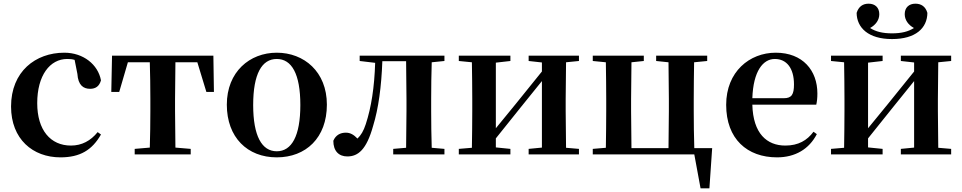

<svg xmlns="http://www.w3.org/2000/svg" viewBox="-20 -838 5220 1042"><path d="M308 16C415 16 480 -24 528 -108L510 -121C472 -74 424 -48 365 -48C254 -48 182 -132 182 -278C182 -429 251 -518 345 -518C359 -518 372 -517 385 -513L400 -437C404 -376 432 -356 469 -356C499 -356 519 -370 528 -402C512 -488 432 -552 329 -552C173 -552 40 -450 40 -260C40 -83 158 16 308 16Z M792 0H1015V-30L932 -37L930 -235V-301L932 -500H1051L1100 -339H1141L1138 -536H588L584 -339H627L674 -500H793C795 -443 796 -357 796 -301V-235C796 -179 795 -95 793 -37L711 -30V0Z M1482 16C1640 16 1754 -90 1754 -270C1754 -449 1630 -552 1482 -552C1335 -552 1211 -448 1211 -270C1211 -92 1323 16 1482 16ZM1482 -17C1401 -17 1354 -100 1354 -268C1354 -437 1401 -518 1482 -518C1563 -518 1610 -437 1610 -268C1610 -100 1563 -17 1482 -17Z M2183 0H2392V-30L2323 -36C2321 -94 2320 -179 2320 -235V-301C2320 -357 2321 -442 2323 -500L2392 -507V-536H1932V-507L2016 -497C2012 -365 1995 -255 1965 -164C1953 -127 1939 -104 1920 -86C1900 -107 1881 -118 1857 -118C1827 -118 1802 -105 1789 -74C1789 -18 1819 11 1865 11C1923 11 1969 -25 2005 -155C2034 -249 2050 -368 2055 -506H2184L2186 -301V-235L2184 -36L2114 -30V0Z M2849 -507 2921 -499V-450L2779 -274L2671 -142V-498L2750 -507V-536H2470V-507L2541 -500C2542 -442 2543 -357 2543 -301V-235C2543 -179 2542 -94 2541 -36L2470 -30V0H2750V-30L2671 -38V-87L2808 -258L2921 -398V-37L2849 -30V0H3122V-30L3052 -36L3050 -235V-301L3052 -500L3122 -507V-536H2849Z M3197 0H3748L3782 184H3830L3845 -34H3748C3746 -91 3745 -178 3745 -235V-301C3745 -356 3746 -442 3747 -500L3818 -507V-536H3541V-507L3608 -500L3610 -301V-235L3608 -34H3407L3405 -235V-301L3407 -500L3474 -507V-536H3197V-507L3268 -500C3269 -442 3270 -357 3270 -301V-235C3270 -179 3269 -94 3268 -36L3197 -30Z M4197 16C4296 16 4371 -29 4413 -110L4395 -123C4360 -76 4313 -48 4242 -48C4142 -48 4067 -113 4063 -270H4410C4414 -288 4416 -306 4416 -331C4416 -455 4337 -552 4190 -552C4048 -552 3921 -449 3921 -269C3921 -84 4035 16 4197 16ZM4063 -305C4068 -452 4121 -518 4185 -518C4249 -518 4289 -468 4289 -380C4289 -326 4277 -305 4234 -305Z M4821 -626C4949 -626 5012 -685 5013 -768C5003 -803 4979 -818 4948 -818C4913 -818 4890 -797 4890 -761C4890 -730 4909 -703 4940 -686C4909 -666 4871 -657 4821 -657C4771 -657 4733 -666 4702 -686C4733 -703 4752 -730 4752 -761C4752 -797 4729 -818 4694 -818C4663 -818 4640 -803 4629 -768C4630 -687 4693 -626 4821 -626ZM4869 -507 4941 -499V-450L4799 -274L4691 -142V-498L4770 -507V-536H4490V-507L4561 -500C4562 -442 4563 -357 4563 -301V-235C4563 -179 4562 -94 4561 -36L4490 -30V0H4770V-30L4691 -38V-87L4828 -258L4941 -398V-37L4869 -30V0H5142V-30L5072 -36L5070 -235V-301L5072 -500L5142 -507V-536H4869Z"/></svg>

Font: Noto Serif JP
Style: Bold
Weight: 700
Designer: Ryoko NISHIZUKA 西塚涼子 (kana & ideographs); Frank Grießhammer (Latin, Greek & Cyrillic); Wenlong ZHANG 张文龙 (bopomofo); San
Foundry: Adobe
Version: Version 2.001;hotconv 1.1.0;makeotfexe 2.6.0